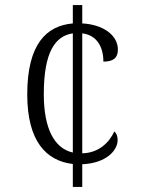

<svg xmlns="http://www.w3.org/2000/svg" viewBox="-20 -734 553 754"><path d="M266 -90V0H303V-89C398 -93 442 -144 442 -184C442 -200 437 -211 429 -218C409 -174 367 -133 303 -132V-603C361 -596 386 -549 386 -492C424 -492 443 -506 443 -539C443 -597 383 -638 303 -642V-714H266V-642C163 -633 87 -562 87 -363C87 -179 162 -102 266 -90ZM266 -603V-135C194 -151 152 -228 152 -364C152 -532 198 -593 266 -603Z"/></svg>

Font: Noto Serif Thai SemiCondensed Light
Style: Regular
Weight: 300
Width: 4
Designer: Monotype Design Team
Foundry: Monotype Imaging Inc.
Version: Version 2.002